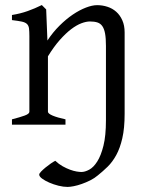

<svg xmlns="http://www.w3.org/2000/svg" viewBox="-20 -489 587 753"><path d="M468.8 -43Q468.8 14.2 459.7 53.2Q450.7 92.3 435.8 119.4Q420.9 146.5 402.1 164.8Q383.3 183.1 363.8 198.7Q350.6 210 334 218.3Q317.4 226.6 300.8 232.4Q284.2 238.3 269.3 241.2Q254.4 244.1 245.1 244.1Q228.5 244.1 209.2 239.3Q189.9 234.4 173.1 227.1Q156.2 219.7 145 211.4Q133.8 203.1 133.8 195.8Q133.8 191.4 141.1 183.8Q148.4 176.3 158.4 168Q168.5 159.7 179.2 152.3Q189.9 145 196.8 141.6Q210.9 154.8 225.8 163.1Q240.7 171.4 254.6 176.5Q268.6 181.6 280.3 183.6Q292 185.5 299.3 185.5Q313 185.5 329.8 176.5Q346.7 167.5 361.3 144.5Q376 121.6 385.7 82.5Q395.5 43.5 395.5 -17.1V-309.1Q395.5 -338.9 392.1 -357.4Q388.7 -376 381.3 -386.5Q374 -397 362.1 -400.9Q350.1 -404.8 333 -404.8Q317.9 -404.8 299.1 -397.7Q280.3 -390.6 259 -374.5Q237.8 -358.4 214.6 -332.3Q191.4 -306.2 168 -268.1V-50.8Q168 -43.5 186.5 -35.6Q205.1 -27.8 236.8 -21V0H26.9V-21Q59.1 -29.3 77.1 -35.9Q95.2 -42.5 95.2 -50.8V-347.2Q95.2 -366.2 93.8 -377.4Q92.3 -388.7 85.7 -395Q79.1 -401.4 65.4 -404.3Q51.8 -407.2 26.9 -410.2V-430.2Q60.1 -435.5 88.4 -445.6Q116.7 -455.6 144 -469.2L161.1 -452.1L166 -330.1Q187.5 -362.8 213.4 -388.4Q239.3 -414.1 265.6 -431.9Q292 -449.7 316.9 -459.2Q341.8 -468.8 360.8 -468.8Q381.8 -468.8 401.4 -462.4Q420.9 -456.1 435.8 -442.9Q450.7 -429.7 459.7 -409.4Q468.8 -389.2 468.8 -361.8Z"/></svg>

Font: Gentium Plus Phon
Style: Regular
Weight: 400
Designer: J. Victor Gaultney, Annie Olsen, Iska Routamaa, Becca Hirsbrunner
Foundry: SIL International
Version: Version 5.000